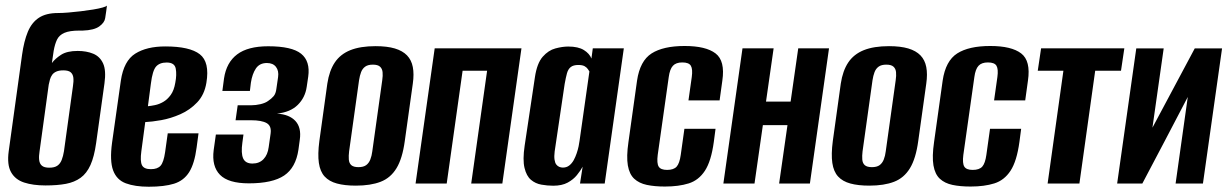

<svg xmlns="http://www.w3.org/2000/svg" viewBox="-20 -672 4497 703"><path d="M146.8 7Q100.9 7 68.3 -3.7Q35.6 -14.4 20.4 -41.8Q5.2 -69.2 11.9 -118.3L60.8 -471.4Q67.8 -521.7 82 -555.8Q96.3 -589.9 122.6 -607.1Q148.9 -624.3 192 -624.3Q208 -624.3 230.2 -626.1Q252.5 -628 276.1 -630.8Q299.7 -633.6 321 -637.1Q342.3 -640.6 355.8 -644.5Q369.3 -648.3 371.6 -651.6Q370.2 -640.8 368.7 -629.5Q367.2 -618.2 365.2 -606.1Q363.1 -589.5 343.7 -575.4Q324.3 -561.4 283 -560H270.4Q235.1 -560 216 -551.8Q196.9 -543.6 188.8 -527Q180.8 -510.4 176.5 -485.7L170 -441.2Q181.7 -457.1 203.5 -471.3Q225.4 -485.5 264.3 -485.5Q296.9 -485.5 321.4 -475.3Q345.9 -465.1 357.5 -439.7Q369.1 -414.3 362.5 -366.8L332 -148.3Q325 -98.3 311.2 -67.7Q297.4 -37.1 275.1 -21Q252.8 -4.9 221.4 1.1Q189.9 7 146.8 7ZM160.4 -58Q179.5 -58 190 -65.3Q200.5 -72.6 205.9 -86.4Q211.3 -100.3 214.2 -118.3L247.1 -356.4Q250 -374.4 248.6 -387.3Q247.1 -400.1 239 -407.2Q230.9 -414.4 211.9 -414.4Q196.4 -414.4 186.4 -410Q176.4 -405.6 171 -398Q165.6 -390.4 163 -381.2Q160.4 -372 158.4 -361.8L124.9 -118.3Q121.9 -100.3 123.4 -86.4Q124.9 -72.6 133.5 -65.3Q142 -58 160.4 -58Z M524.7 11.7Q474.2 11.7 440.7 -0.8Q407.2 -13.3 394.2 -48.1Q381.3 -83 390.3 -149.6L422.5 -376.8Q433.2 -449.2 475.2 -475.6Q517.2 -502 585 -502Q674.7 -502 711.5 -473.4Q748.3 -444.8 735.7 -369Q728.5 -325 702 -297.2Q675.6 -269.3 640.4 -253.8Q605.1 -238.3 570.3 -232.1Q535.5 -226 511.8 -225L497.5 -118Q492.6 -81.5 499.9 -67Q507.2 -52.6 532.5 -52.6Q556.7 -52.6 568 -65.3Q579.2 -78.1 584.5 -114.5L594.2 -183.9H706.9L699.9 -131.9Q692.2 -72.7 672.6 -41.7Q653 -10.6 617.3 0.6Q581.6 11.7 524.7 11.7ZM521.6 -283.1Q532.6 -284.1 547.7 -287.2Q562.8 -290.3 577.9 -299Q593 -307.7 605.1 -324.4Q617.2 -341.1 621.8 -369Q627.6 -398.4 623.5 -420.7Q619.4 -443.1 590.1 -443.1Q564.5 -443.1 551.4 -428.3Q538.4 -413.5 532.5 -366Z M891.2 -0.7Q816 -0.7 785.4 -32Q754.7 -63.3 762.4 -122.6L770.4 -179.5H871.5L867.5 -150.3Q861.9 -110.9 870.3 -92Q878.7 -73.2 904.5 -73.2Q929.5 -73.2 944.8 -89.2Q960.2 -105.1 963.8 -133.4L970.8 -182.7Q974.8 -210.6 956.5 -221.2Q938.1 -231.7 899.5 -231.7H842.5L850.3 -286.5H898.9Q916.5 -286.5 934.2 -290.7Q951.9 -295 961.7 -302.4Q973.7 -310.3 981.9 -319.9Q990.1 -329.5 992.1 -347.9L998.2 -389.8Q1001.5 -412.7 990.5 -427Q979.6 -441.3 957.2 -441.3Q930.5 -441.3 917 -421.4Q903.6 -401.5 898.6 -369.2L895 -339.1H794.2L800.3 -385.1Q809 -443.3 848.3 -472.9Q887.7 -502.6 961.9 -502.6Q1048.7 -502.6 1082.6 -475.2Q1116.5 -447.8 1108.5 -391.1L1103 -353.9Q1097.4 -314.8 1070.3 -288Q1043.3 -261.2 994.1 -256Q1039.5 -253.2 1061.8 -228.9Q1084 -204.6 1077.7 -160.6L1072.7 -123.9Q1063 -58.1 1020.5 -29.4Q978 -0.7 891.2 -0.7Z M1283 7.7Q1242 7.7 1213.6 -0.1Q1185.1 -7.8 1168.6 -25.8Q1152.1 -43.8 1147.5 -75.5Q1142.9 -107.1 1149.3 -155.7L1178.5 -365.9Q1185.6 -412.9 1205.8 -443.2Q1226 -473.5 1262.7 -488.3Q1299.4 -503 1355 -503Q1397 -503 1425.5 -494.6Q1453.9 -486.1 1470.3 -469.2Q1486.6 -452.2 1491.5 -426.5Q1496.5 -400.8 1491.5 -365.9L1462.2 -156.4Q1453.5 -91.6 1431.7 -56Q1410 -20.4 1373.5 -6.4Q1337 7.7 1283 7.7ZM1292.5 -60Q1310.5 -60 1320.6 -67.3Q1330.6 -74.6 1335.9 -88Q1341.1 -101.3 1343.1 -117.7L1379.5 -377.9Q1382.1 -395 1380.8 -407.9Q1379.5 -420.7 1371.3 -428Q1363.2 -435.3 1345.2 -435.3Q1327.1 -435.3 1317.1 -428Q1307 -420.7 1302.1 -407.9Q1297.2 -395 1294.6 -377.9L1258.2 -117.7Q1256.2 -101.3 1257.2 -88Q1258.2 -74.6 1266.3 -67.3Q1274.5 -60 1292.5 -60Z M1501.6 0 1571.6 -495H1889.3L1819.3 0H1705.3L1763.5 -413H1673.8L1615.6 0Z M2005.5 8Q1984.2 8 1962.4 4.1Q1940.6 0.3 1924.1 -13.6Q1907.6 -27.5 1900.5 -57.2Q1893.3 -86.8 1901 -138.7L1938.5 -388.8Q1946.1 -440.3 1967 -464.1Q1987.9 -487.9 2013.6 -494.7Q2039.3 -501.6 2060.5 -501.6Q2097.3 -501.6 2117.9 -488.7Q2138.5 -475.8 2145.5 -457.7L2150.5 -495H2264.1L2194.1 0H2103.7L2113.3 -61.6Q2105.3 -46.8 2092.3 -30.8Q2079.4 -14.8 2058.5 -3.4Q2037.6 8 2005.5 8ZM2041 -58.4Q2054.4 -58.4 2064.1 -65.9Q2073.8 -73.4 2080.5 -85.4Q2087.1 -97.5 2091.6 -111Q2096.2 -124.6 2098.6 -136.5Q2101 -148.5 2102 -156.5L2138.1 -410.4Q2136.1 -413.3 2132.5 -418.9Q2129 -424.5 2121 -429.3Q2113.1 -434.1 2097.6 -434.1Q2079.5 -434.1 2069.9 -426.6Q2060.3 -419.1 2056 -404Q2051.8 -388.9 2047.5 -364.7L2010.9 -117.6Q2008.6 -99.3 2010.4 -87.5Q2012.1 -75.6 2016.9 -69.5Q2021.7 -63.4 2028.1 -60.9Q2034.4 -58.4 2041 -58.4Z M2414.7 11Q2376.6 11 2348.3 5Q2320 -1 2302.2 -17.5Q2284.4 -34 2278.8 -66.4Q2273.3 -98.7 2281 -151.7L2312.5 -376.8Q2323.2 -449.2 2365.8 -476.4Q2408.5 -503.6 2486.7 -503.6Q2564.6 -503.6 2600 -476.4Q2635.5 -449.2 2624.8 -376.8L2614.8 -304.5H2500.8L2512.9 -390.1Q2516.8 -418.9 2509.6 -431.1Q2502.5 -443.4 2478.2 -443.4Q2455 -443.4 2443.8 -431.1Q2432.5 -418.9 2428.6 -390.1L2388.2 -104.7Q2384.3 -74 2391.8 -61.9Q2399.3 -49.9 2422.5 -49.9Q2446.7 -49.9 2457.5 -61.9Q2468.2 -74 2472.5 -104.7L2485.9 -200.3H2599.9L2593.6 -152.4Q2583.9 -81.6 2561 -46.8Q2538.2 -12 2501.7 -0.5Q2465.1 11 2414.7 11Z M2628.6 0 2698.6 -495H2812.6L2784.7 -300H2874.8L2902.7 -495H3015.4L2945.4 0H2832.7L2863.3 -213.8H2773.2L2742.6 0Z M3163 7.7Q3122 7.7 3093.6 -0.1Q3065.1 -7.8 3048.6 -25.8Q3032.1 -43.8 3027.5 -75.5Q3022.9 -107.1 3029.3 -155.7L3058.5 -365.9Q3065.6 -412.9 3085.8 -443.2Q3106 -473.5 3142.7 -488.3Q3179.4 -503 3235 -503Q3277 -503 3305.5 -494.6Q3333.9 -486.1 3350.3 -469.2Q3366.6 -452.2 3371.5 -426.5Q3376.5 -400.8 3371.5 -365.9L3342.2 -156.4Q3333.5 -91.6 3311.7 -56Q3290 -20.4 3253.5 -6.4Q3217 7.7 3163 7.7ZM3172.5 -60Q3190.5 -60 3200.6 -67.3Q3210.6 -74.6 3215.9 -88Q3221.1 -101.3 3223.1 -117.7L3259.5 -377.9Q3262.1 -395 3260.8 -407.9Q3259.5 -420.7 3251.3 -428Q3243.2 -435.3 3225.2 -435.3Q3207.1 -435.3 3197.1 -428Q3187 -420.7 3182.1 -407.9Q3177.2 -395 3174.6 -377.9L3138.2 -117.7Q3136.2 -101.3 3137.2 -88Q3138.2 -74.6 3146.3 -67.3Q3154.5 -60 3172.5 -60Z M3533.7 11Q3495.6 11 3467.3 5Q3439 -1 3421.2 -17.5Q3403.4 -34 3397.8 -66.4Q3392.3 -98.7 3400 -151.7L3431.5 -376.8Q3442.2 -449.2 3484.8 -476.4Q3527.5 -503.6 3605.7 -503.6Q3683.6 -503.6 3719 -476.4Q3754.5 -449.2 3743.8 -376.8L3733.8 -304.5H3619.8L3631.9 -390.1Q3635.8 -418.9 3628.6 -431.1Q3621.5 -443.4 3597.2 -443.4Q3574 -443.4 3562.8 -431.1Q3551.5 -418.9 3547.6 -390.1L3507.2 -104.7Q3503.3 -74 3510.8 -61.9Q3518.3 -49.9 3541.5 -49.9Q3565.7 -49.9 3576.5 -61.9Q3587.2 -74 3591.5 -104.7L3604.9 -200.3H3718.9L3712.6 -152.4Q3702.9 -81.6 3680 -46.8Q3657.2 -12 3620.7 -0.5Q3584.1 11 3533.7 11Z M3815.8 0 3873.6 -413H3779.7L3791.9 -495H4096.7L4084.5 -413H3990L3932.2 0Z M4070.4 0 4140.4 -494.7H4240.8L4199.6 -204.5L4354.5 -494.7H4454.5L4384.5 0H4284.4L4329 -317Q4287.2 -237.5 4246.1 -158.5Q4205 -79.6 4162.6 0Z"/></svg>

Font: Alumni Sans SC Thin
Style: Italic
Weight: 100
Italic angle: -8°
Designer: Robert E. Leuschke
Foundry: Robert E. Leuschke
Version: Version 1.016